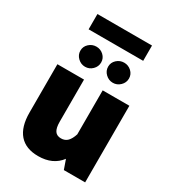

<svg xmlns="http://www.w3.org/2000/svg" viewBox="-224 -1077 1089 1205"><g transform="rotate(30 320.5 -475.0)"><path d="M517.1 -953.6V-842.8H121.6V-953.6ZM143.6 -701.7Q143.6 -731.9 166.3 -752.7Q189 -773.4 219.2 -773.4Q249.5 -773.4 271.7 -752.7Q293.9 -731.9 293.9 -701.7Q293.9 -671.4 271.7 -649.7Q249.5 -627.9 219.2 -627.9Q189 -627.9 166.3 -649.7Q143.6 -671.4 143.6 -701.7ZM344.7 -701.7Q344.7 -731.9 367.4 -752.7Q390.1 -773.4 420.4 -773.4Q450.7 -773.4 473.1 -752.7Q495.6 -731.9 495.6 -701.7Q495.6 -671.4 473.1 -649.7Q450.7 -627.9 420.4 -627.9Q390.1 -627.9 367.4 -649.7Q344.7 -671.4 344.7 -701.7ZM61.5 -204.6V-555.2H254.4V-249Q254.4 -204.6 268.6 -183.8Q282.7 -163.1 313 -163.1Q341.8 -163.1 359.9 -181.4Q377.9 -199.7 389.6 -236.3V-555.2H583V0H428.7L404.8 -67.9Q350.6 4.9 244.1 4.9Q154.3 4.9 107.9 -48.3Q61.5 -101.6 61.5 -204.6Z"/></g></svg>

Font: Estedad-FD Black
Style: Regular
Weight: 900
Designer: Amin Abedi
Version: Version 7.3